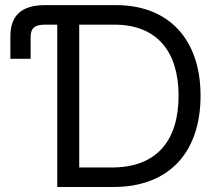

<svg xmlns="http://www.w3.org/2000/svg" viewBox="-20 -748 866 768"><path d="M433.6 0C655.3 0 782.2 -137.7 782.2 -365.2C782.2 -590.8 655.3 -727.5 443.4 -727.5H160.2C66.9 -727.5 21.5 -686.5 21.5 -602.5V-512.7H102.5V-600.6C102.5 -635.3 118.7 -649.4 160.2 -649.4H209V0ZM296.9 -78.1V-649.4H437.5C608.4 -649.4 694.3 -541 694.3 -365.2C694.3 -187.5 608.4 -78.1 427.7 -78.1Z"/></svg>

Font: Raveo Display Display
Style: Regular
Weight: 400
Designer: Jakub Foglar, Rasmus Andersson (Inter)
Foundry: Jakubfoglar.com
Version: Version 1.100;Glyphs 3.2.3 (3260)